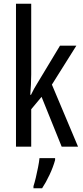

<svg xmlns="http://www.w3.org/2000/svg" viewBox="-20 -780 439 1021"><path d="M146 -383Q146 -355 144.5 -328.5Q143 -302 141 -276H145Q153 -293 161.5 -308.5Q170 -324 179 -338L299 -537H386L256 -330L395 0H308L201 -265L146 -199V0H65V-760H146ZM273 71Q263 108 243.5 149.5Q224 191 204 221H158V210Q164 192 170.5 164.5Q177 137 182.5 109Q188 81 190 61H273Z"/></svg>

Font: Noto Sans Lao ExtraCondensed
Style: Regular
Weight: 400
Width: 2
Designer: Monotype Design Team
Foundry: Monotype Imaging Inc.
Version: Version 2.004; ttfautohint (v1.8.4.7-5d5b)